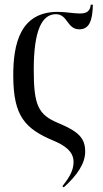

<svg xmlns="http://www.w3.org/2000/svg" viewBox="-20 -596 443 825"><path d="M37 -267C38 -97 87 -43 211 9C254 27 296 53 296 99C296 129 286 157 248 204L254 209C312 157 346 106 346 56C346 -1 320 -30 231 -67C144 -103 125 -143 125 -297C125 -465 160 -535 220 -535C272 -535 267 -470 321 -470C362 -470 378 -505 379 -576H370C367 -549 355 -538 322 -538C297 -538 263 -545 228 -545C67 -545 36 -408 37 -267Z"/></svg>

Font: Noto Serif Display ExtraCondensed
Style: Regular
Weight: 400
Width: 2
Designer: Monotype Design Team
Foundry: Monotype Imaging Inc.
Version: Version 2.009